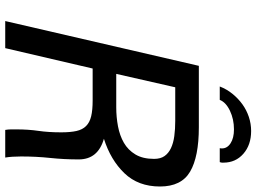

<svg xmlns="http://www.w3.org/2000/svg" viewBox="-140 -816 957 716"><g transform="rotate(90 338.0 -458.5)"><path d="M226 -722H455Q565 -722 620.5 -689.5Q676 -657 676 -577Q676 -496 626.5 -444.5Q577 -393 498 -368Q575 -346 575 -274Q575 -219 569.5 -167.5Q564 -116 564 -59Q564 -42 565 -27Q566 -12 568 0H465Q463 -11 463 -22.5Q463 -34 463 -41Q463 -86 468.5 -123.5Q474 -161 474 -209Q474 -243 469 -265.5Q464 -288 450.5 -301.5Q437 -315 414 -320.5Q391 -326 355 -326H236L160 0H59ZM381 -414Q417 -414 451.5 -420.5Q486 -427 513 -442.5Q540 -458 556.5 -485.5Q573 -513 573 -555Q573 -579 562.5 -594Q552 -609 533 -618Q514 -627 488 -630.5Q462 -634 431 -634H306L256 -414ZM533 -800Q534 -803 534 -808Q534 -828 514.5 -840.5Q495 -853 463 -853Q425 -853 393.5 -838Q362 -823 353 -800H303Q313 -826 330.5 -847.5Q348 -869 369.5 -884.5Q391 -900 416.5 -908.5Q442 -917 469 -917Q521 -917 554 -888Q587 -859 587 -814Q587 -813 587 -809Q587 -805 585 -800Z"/></g></svg>

Font: Perun
Style: Italic
Weight: 400
Italic angle: -12°
Foundry: Copyright (c) Stefan Peev, Context Ltd, 2016
Version: Version 1.027